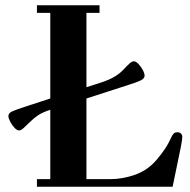

<svg xmlns="http://www.w3.org/2000/svg" viewBox="-20 -713 727 733"><path d="M12 -270Q12 -281 26 -287.5Q40 -294 71 -304L172 -337V-664H121V-693H360V-664H310V-380L369 -399Q424 -417 453 -449Q467 -464 475.5 -471.5Q484 -479 491 -479Q499 -479 508.5 -469Q518 -459 525 -446Q532 -433 532 -424Q532 -414 519 -407Q506 -400 474 -390L310 -337V-29H399Q448 -29 496 -46Q544 -63 578 -103Q596 -124 610 -145Q624 -166 635 -191Q639 -199 643.5 -203.5Q648 -208 658 -208Q666 -208 671 -203Q676 -198 676 -191Q676 -180 670 -150L639 0H121V-29H172V-294Q142 -284 125.5 -273Q109 -262 93 -246Q80 -233 70 -224Q60 -215 53 -215Q45 -215 35.5 -225Q26 -235 19 -248.5Q12 -262 12 -270Z"/></svg>

Font: Monomakh
Style: Regular
Weight: 400
Version: Version 1.200; ttfautohint (v1.8.4.7-5d5b)